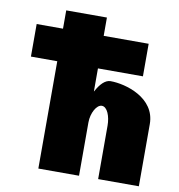

<svg xmlns="http://www.w3.org/2000/svg" viewBox="-92 -944 957 1028"><g transform="rotate(10 386.5 -430.0)"><path d="M184.9 -760.5H41.7V-583.5H184.9V0H406.1V-290C406.1 -341 433.5 -390 461.5 -390C491.5 -390 510 -341 510 -290V0H731.3V-338C731.3 -481 567.5 -528 484.7 -528C455.2 -528 428.3 -499 407.2 -459H406.1V-583.5H650.6V-760.5H406.1V-860H184.9Z"/></g></svg>

Font: Blink
Style: Wide
Weight: 400
Designer: Mew Too
Foundry: Cannot Into Space Fonts
Version: Version 001.000